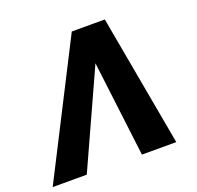

<svg xmlns="http://www.w3.org/2000/svg" viewBox="-129 -864 1027 1000"><g transform="rotate(-20 384.5 -364.0)"><path d="M492.2 0 424.3 -555.2 427.2 -727.5H551.3L682.6 0ZM439 -555.2 186.5 0H-2.4L368.2 -727.5H492.2Z"/></g></svg>

Font: Inter 17pt ExtraBold
Style: Italic
Weight: 800
Italic angle: -9.3988°
Version: Version 4.001;git-66647c0bb